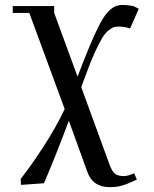

<svg xmlns="http://www.w3.org/2000/svg" viewBox="-20 -464 631 787"><path d="M32.2 -411.1V-439H202.1V-411.1L297.9 -149.9Q326.7 -225.6 346.7 -273.4Q366.7 -321.3 384.8 -356.9Q402.8 -392.6 418.2 -410.4Q433.6 -428.2 448.7 -436Q463.9 -443.8 482.9 -443.8Q501.5 -443.8 526.9 -439L548.8 -428.2L513.2 -347.2Q490.7 -355 469.2 -355Q456.5 -355 448.2 -353Q439.9 -351.1 426 -340.3Q412.1 -329.6 399.4 -309.1Q386.7 -288.6 368.7 -249.3Q350.6 -210 330.1 -152.8Q327.1 -145 313 -106.9L430.2 213.9Q440.4 240.2 452.4 249Q464.4 257.8 487.8 257.8Q503.9 257.8 529.8 246.1L541 272Q505.4 289.1 482.4 296.1Q459.5 303.2 430.2 303.2Q359.9 303.2 337.9 240.2L262.2 30.8Q204.1 186 160.2 287.1L65.9 293.9L64.9 269Q107.4 215.3 158.2 137.2Q209 59.1 245.1 -17.1L100.1 -411.1Z"/></svg>

Font: Dehuti Alt
Style: Bold
Weight: 700
Version: Version 1.2